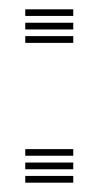

<svg xmlns="http://www.w3.org/2000/svg" viewBox="-20 -392 212 412"><path d="M34.2 -300V-314.5H137.2V-300ZM34.2 -357.8V-372H137.2V-357.8ZM34.2 -328.8V-343.2H137.2V-328.8ZM34.2 0V-14.5H137.2V0ZM34.2 -57.8V-72H137.2V-57.8ZM34.2 -28.8V-43.2H137.2V-28.8Z"/></svg>

Font: Big Shoulders Inline Text Thin
Style: Regular
Weight: 400
Version: Version 2.002